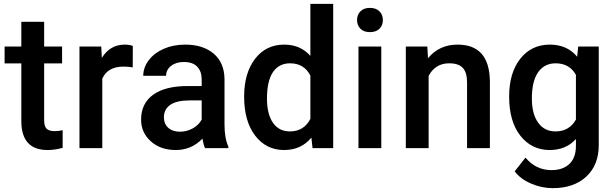

<svg xmlns="http://www.w3.org/2000/svg" viewBox="-20 -770 3193 998"><path d="M209.5 -656.7V-528.3H302.7V-440.4H209.5V-145.5Q209.5 -115.2 221.4 -101.8Q233.4 -88.4 264.2 -88.4Q284.7 -88.4 305.7 -93.3V-1.5Q265.1 9.8 227.5 9.8Q90.8 9.8 90.8 -141.1V-440.4H3.9V-528.3H90.8V-656.7Z M669.9 -419.9Q646.5 -423.8 621.6 -423.8Q540 -423.8 511.7 -361.3V0H393.1V-528.3H506.3L509.3 -469.2Q552.2 -538.1 628.4 -538.1Q653.8 -538.1 670.4 -531.2Z M1045.9 0Q1038.1 -15.1 1032.2 -49.3Q975.6 9.8 893.6 9.8Q814 9.8 763.7 -35.6Q713.4 -81.1 713.4 -147.9Q713.4 -232.4 776.1 -277.6Q838.9 -322.8 955.6 -322.8H1028.3V-357.4Q1028.3 -398.4 1005.4 -423.1Q982.4 -447.8 935.5 -447.8Q895 -447.8 869.1 -427.5Q843.3 -407.2 843.3 -376H724.6Q724.6 -419.4 753.4 -457.3Q782.2 -495.1 831.8 -516.6Q881.3 -538.1 942.4 -538.1Q1035.2 -538.1 1090.3 -491.5Q1145.5 -444.8 1147 -360.4V-122.1Q1147 -50.8 1167 -8.3V0ZM915.5 -85.4Q950.7 -85.4 981.7 -102.5Q1012.7 -119.6 1028.3 -148.4V-248H964.4Q898.4 -248 865.2 -225.1Q832 -202.1 832 -160.2Q832 -126 854.7 -105.7Q877.4 -85.4 915.5 -85.4Z M1249 -268.1Q1249 -390.1 1305.7 -464.1Q1362.3 -538.1 1457.5 -538.1Q1541.5 -538.1 1593.3 -479.5V-750H1711.9V0H1604.5L1598.6 -54.7Q1545.4 9.8 1456.5 9.8Q1363.8 9.8 1306.4 -64.9Q1249 -139.6 1249 -268.1ZM1367.7 -257.8Q1367.7 -177.2 1398.7 -132.1Q1429.7 -86.9 1486.8 -86.9Q1559.6 -86.9 1593.3 -151.9V-377.4Q1560.5 -440.9 1487.8 -440.9Q1430.2 -440.9 1398.9 -395.3Q1367.7 -349.6 1367.7 -257.8Z M1961.9 0H1843.3V-528.3H1961.9ZM1835.9 -665.5Q1835.9 -692.9 1853.3 -710.9Q1870.6 -729 1902.8 -729Q1935.1 -729 1952.6 -710.9Q1970.2 -692.9 1970.2 -665.5Q1970.2 -638.7 1952.6 -620.8Q1935.1 -603 1902.8 -603Q1870.6 -603 1853.3 -620.8Q1835.9 -638.7 1835.9 -665.5Z M2201.2 -528.3 2204.6 -467.3Q2263.2 -538.1 2358.4 -538.1Q2523.4 -538.1 2526.4 -349.1V0H2407.7V-342.3Q2407.7 -392.6 2386 -416.7Q2364.3 -440.9 2314.9 -440.9Q2243.2 -440.9 2208 -376V0H2089.4V-528.3Z M2626.5 -268.1Q2626.5 -391.1 2684.3 -464.6Q2742.2 -538.1 2837.9 -538.1Q2928.2 -538.1 2980 -475.1L2985.4 -528.3H3092.3V-16.1Q3092.3 87.9 3027.6 147.9Q2962.9 208 2853 208Q2794.9 208 2739.5 183.8Q2684.1 159.7 2655.3 120.6L2711.4 49.3Q2766.1 114.3 2846.2 114.3Q2905.3 114.3 2939.5 82.3Q2973.6 50.3 2973.6 -11.7V-47.4Q2922.4 9.8 2836.9 9.8Q2744.1 9.8 2685.3 -64Q2626.5 -137.7 2626.5 -268.1ZM2744.6 -257.8Q2744.6 -178.2 2777.1 -132.6Q2809.6 -86.9 2867.2 -86.9Q2939 -86.9 2973.6 -148.4V-380.9Q2939.9 -440.9 2868.2 -440.9Q2809.6 -440.9 2777.1 -394.5Q2744.6 -348.1 2744.6 -257.8Z"/></svg>

Font: RobotoDraft Medium
Style: Regular
Weight: 500
Version: Version 2.001152; 2014